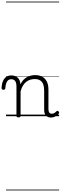

<svg xmlns="http://www.w3.org/2000/svg" viewBox="-76 -1468 767 2426"><path d="M157 15Q144 15 138 10.5Q132 6 132 -4V-374Q132 -424 114.5 -445.5Q97 -467 66 -467Q44 -467 28.5 -455.5Q13 -444 3.5 -418.5Q-6 -393 -9 -352Q-9 -343 -15 -338.5Q-21 -334 -33 -334Q-43 -334 -49.5 -338.5Q-56 -343 -56 -355Q-54 -408 -38.5 -443.5Q-23 -479 4 -497Q31 -515 67 -515Q95 -515 115 -507Q135 -499 149.5 -484.5Q164 -470 172 -450Q180 -430 182 -405V-401Q198 -435 219 -457.5Q240 -480 265 -493.5Q290 -507 316.5 -513Q343 -519 369 -519Q417 -519 454.5 -500Q492 -481 514 -440.5Q536 -400 536 -334V-94Q536 -74 540 -60Q544 -46 553.5 -38.5Q563 -31 578 -31Q588 -31 598 -34Q608 -37 618 -44.5Q628 -52 638 -62Q644 -68 650.5 -67.5Q657 -67 664 -60Q670 -54 671 -47.5Q672 -41 667 -34Q656 -19 639.5 -7Q623 5 605 11Q587 17 567 17Q547 17 531 10.5Q515 4 504 -8Q493 -20 487.5 -38.5Q482 -57 482 -82V-326Q482 -371 470 -403Q458 -435 431.5 -452Q405 -469 362 -469Q335 -469 307.5 -461Q280 -453 256.5 -435Q233 -417 214.5 -387.5Q196 -358 184 -314V-4Q184 6 177.5 10.5Q171 15 157 15ZM0 928H671V938H0ZM0 -20H671V0H0ZM0 -505H671V-500H0ZM0 -1448H671V-1438H0Z"/></svg>

Font: Playwrite ID Guides
Style: Regular
Weight: 400
Designer: Veronika Burian, José Scaglione
Foundry: TypeTogether
Version: Version 1.003